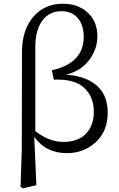

<svg xmlns="http://www.w3.org/2000/svg" viewBox="-20 -827 655 1054"><path d="M173.8 -566.4V-107.4Q249 -47.9 329.1 -47.9Q408.2 -47.9 451.7 -92.8Q495.1 -137.7 495.1 -212.9Q495.1 -295.9 441.9 -345.2Q388.7 -394.5 275.4 -389.6L264.6 -441.4Q348.6 -459 394 -504.9Q439.5 -550.8 439.5 -624Q439.5 -690.4 406.7 -728Q374 -765.6 317.4 -765.6Q251 -765.6 212.4 -713.9Q173.8 -662.1 173.8 -566.4ZM99.6 -7.8 100.6 -540Q100.6 -662.1 162.6 -734.4Q224.6 -806.6 326.2 -806.6Q407.2 -806.6 460.9 -758.3Q514.6 -710 514.6 -626Q514.6 -559.6 471.2 -499.5Q427.7 -439.5 343.8 -417Q453.1 -409.2 512.2 -356.4Q571.3 -303.7 571.3 -209Q571.3 -106.4 505.4 -46.4Q439.5 13.7 347.7 13.7Q230.5 13.7 168 -76.2L179.7 189.5L105.5 207L92.8 198.2Z"/></svg>

Font: Bpmf Zihi Serif Regular
Style: Regular
Weight: 400
Foundry: But Ko
Version: Version 1.320